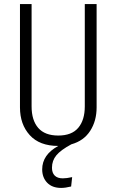

<svg xmlns="http://www.w3.org/2000/svg" viewBox="-20 -705 571 942"><path d="M454 -685V-178Q454 -112 422.5 -63Q391 -14 330 3Q278 31 256.5 57Q235 83 235 118Q235 143 248.5 156.5Q262 170 288 170Q307 170 334 164L329 210Q301 217 280 217Q236 217 211.5 191.5Q187 166 187 126Q187 54 266 11Q174 11 126 -42Q78 -95 78 -178V-685H135V-183Q135 -115 167.5 -77.5Q200 -40 266 -40Q332 -40 364 -78Q396 -116 396 -183V-685Z"/></svg>

Font: Fira Sans Extra Condensed Light
Style: Regular
Weight: 300
Width: 1
Designer: Carrois Corporate & Edenspiekermann AG
Foundry: Carrois Corporate GbR & Edenspiekermann AG
Version: Version 4.203